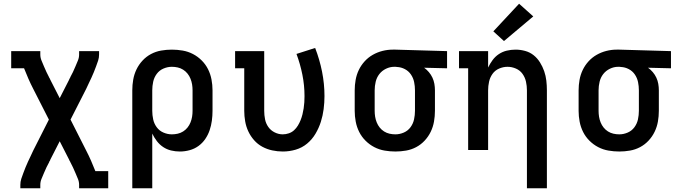

<svg xmlns="http://www.w3.org/2000/svg" viewBox="-20 -804 3640 1029"><path d="M89 205V187Q89 170 94 154.5Q99 139 105 123.5Q111 108 117 92.5Q123 77 130 62.5Q137 48 144 33Q151 18 158 3L242 -163L158 -328Q144 -355 132 -382.5Q120 -410 109 -438H40V-530H196V-512Q196 -495 202.5 -479.5Q209 -464 215.5 -448.5Q222 -433 229 -418Q236 -403 244 -388V-387Q246 -385 247 -383Q248 -381 249 -378Q250 -376 251 -374Q252 -372 253 -370L300 -278L347 -370Q348 -372 349 -374Q350 -376 351 -378Q351 -378 351 -378.5Q351 -379 351 -379Q352 -381 353 -383Q354 -385 356 -387Q356 -387 356 -387Q356 -387 356 -387V-388V-389Q364 -403 371 -418Q378 -433 384.5 -448.5Q391 -464 397.5 -479.5Q404 -495 404 -512V-530H511V-512Q511 -495 506 -479.5Q501 -464 495 -448.5Q489 -433 483 -417.5Q477 -402 470 -387.5Q463 -373 456 -358Q449 -343 442 -328L358 -163L442 3Q456 30 468 57.5Q480 85 491 113H560V205H404V187Q404 170 397.5 154.5Q391 139 384.5 123.5Q378 108 371 93Q364 78 356 63V62Q354 60 353 58Q352 56 351 53Q350 51 349 49Q348 47 347 45L300 -47L253 45Q252 47 251 49Q250 51 249 53Q249 53 249 53.5Q249 54 249 54Q248 56 247 58Q246 60 244 62Q244 62 244 62Q244 62 244 62V63V64Q236 78 229 93Q222 108 215.5 123.5Q209 139 202.5 154.5Q196 170 196 187V205Z M689 205V-320Q689 -349 694 -377.5Q699 -406 711.5 -432Q724 -458 744 -479.5Q764 -501 789.5 -514.5Q815 -528 843.5 -533Q872 -538 901 -538Q930 -538 959 -533Q988 -528 1014 -514.5Q1040 -501 1061 -480Q1082 -459 1095 -433Q1108 -407 1113.5 -378Q1119 -349 1119 -320V-210Q1119 -184 1115.5 -157.5Q1112 -131 1103.5 -106Q1095 -81 1080 -59Q1065 -37 1043.5 -21.5Q1022 -6 996 1Q970 8 944 8Q920 8 897 2.5Q874 -3 854.5 -16Q835 -29 820.5 -48Q806 -67 796 -88V205ZM901 -84Q917 -84 932.5 -87.5Q948 -91 961.5 -99.5Q975 -108 985 -120.5Q995 -133 1001 -148Q1007 -163 1009.5 -178.5Q1012 -194 1012 -210V-320Q1012 -336 1009.5 -351.5Q1007 -367 1001 -382Q995 -397 985 -409.5Q975 -422 961.5 -430.5Q948 -439 932.5 -442.5Q917 -446 901 -446Q878 -446 856 -436.5Q834 -427 820 -408Q806 -389 801 -366Q796 -343 796 -320V-210Q796 -187 801 -164Q806 -141 820 -122Q834 -103 856 -93.5Q878 -84 901 -84Z M1496 8Q1467 8 1439 2Q1411 -4 1386 -17.5Q1361 -31 1342 -52.5Q1323 -74 1311 -99.5Q1299 -125 1294 -153.5Q1289 -182 1289 -210V-438H1240V-530H1396V-210Q1396 -187 1400.5 -164.5Q1405 -142 1418 -123.5Q1431 -105 1452 -94.5Q1473 -84 1495 -84Q1512 -84 1528 -89.5Q1544 -95 1556 -106Q1568 -117 1576.5 -131Q1585 -145 1591 -160Q1597 -175 1601 -191Q1605 -207 1607.5 -223.5Q1610 -240 1611 -256Q1612 -272 1612 -289Q1612 -347 1600.5 -404Q1589 -461 1569 -515L1669 -547Q1693 -485 1706 -420Q1719 -355 1719 -289Q1719 -254 1714.5 -219Q1710 -184 1699.5 -151Q1689 -118 1671 -87.5Q1653 -57 1626 -34.5Q1599 -12 1565 -2Q1531 8 1496 8Z M2099 8Q2070 8 2041 3Q2012 -2 1986 -15.5Q1960 -29 1939 -50Q1918 -71 1905 -97Q1892 -123 1886.5 -152Q1881 -181 1881 -210V-320Q1881 -348 1886 -376Q1891 -404 1903 -429Q1915 -454 1934 -475Q1953 -496 1977.5 -510Q2002 -524 2029.5 -531Q2057 -538 2085 -538Q2089 -538 2092.5 -538Q2096 -538 2100 -538L2376 -530V-438L2253 -441Q2267 -431 2278.5 -417.5Q2290 -404 2297.5 -388Q2305 -372 2308 -354.5Q2311 -337 2311 -320V-210Q2311 -181 2306 -152.5Q2301 -124 2288.5 -98Q2276 -72 2256 -50.5Q2236 -29 2210.5 -15.5Q2185 -2 2156.5 3Q2128 8 2099 8ZM2099 -84Q2122 -84 2144 -93.5Q2166 -103 2180 -122Q2194 -141 2199 -164Q2204 -187 2204 -210V-320Q2204 -342 2199.5 -364Q2195 -386 2182.5 -404.5Q2170 -423 2150 -433.5Q2130 -444 2108 -445L2100 -446Q2098 -446 2096.5 -446Q2095 -446 2093 -446Q2070 -446 2048.5 -435.5Q2027 -425 2013 -407Q1999 -389 1993.5 -366Q1988 -343 1988 -320V-210Q1988 -194 1990.5 -178.5Q1993 -163 1999 -148Q2005 -133 2015 -120.5Q2025 -108 2038.5 -99.5Q2052 -91 2067.5 -87.5Q2083 -84 2099 -84Z M2804 205V-320Q2804 -343 2799 -366Q2794 -389 2780.5 -408Q2767 -427 2745 -436.5Q2723 -446 2700 -446Q2677 -446 2655 -436.5Q2633 -427 2619.5 -408Q2606 -389 2601 -366Q2596 -343 2596 -320V0H2489V-438H2440V-530H2596V-442Q2606 -463 2620 -482Q2634 -501 2653.5 -514Q2673 -527 2696 -532.5Q2719 -538 2743 -538Q2769 -538 2794.5 -531Q2820 -524 2840 -508Q2860 -492 2874 -469.5Q2888 -447 2896.5 -422.5Q2905 -398 2908 -372Q2911 -346 2911 -320V205ZM2681 -584 2624 -636 2762 -784 2838 -716Z M3299 8Q3270 8 3241 3Q3212 -2 3186 -15.5Q3160 -29 3139 -50Q3118 -71 3105 -97Q3092 -123 3086.5 -152Q3081 -181 3081 -210V-320Q3081 -348 3086 -376Q3091 -404 3103 -429Q3115 -454 3134 -475Q3153 -496 3177.5 -510Q3202 -524 3229.5 -531Q3257 -538 3285 -538Q3289 -538 3292.5 -538Q3296 -538 3300 -538L3576 -530V-438L3453 -441Q3467 -431 3478.5 -417.5Q3490 -404 3497.5 -388Q3505 -372 3508 -354.5Q3511 -337 3511 -320V-210Q3511 -181 3506 -152.5Q3501 -124 3488.5 -98Q3476 -72 3456 -50.5Q3436 -29 3410.5 -15.5Q3385 -2 3356.5 3Q3328 8 3299 8ZM3299 -84Q3322 -84 3344 -93.5Q3366 -103 3380 -122Q3394 -141 3399 -164Q3404 -187 3404 -210V-320Q3404 -342 3399.5 -364Q3395 -386 3382.5 -404.5Q3370 -423 3350 -433.5Q3330 -444 3308 -445L3300 -446Q3298 -446 3296.5 -446Q3295 -446 3293 -446Q3270 -446 3248.5 -435.5Q3227 -425 3213 -407Q3199 -389 3193.5 -366Q3188 -343 3188 -320V-210Q3188 -194 3190.5 -178.5Q3193 -163 3199 -148Q3205 -133 3215 -120.5Q3225 -108 3238.5 -99.5Q3252 -91 3267.5 -87.5Q3283 -84 3299 -84Z"/></svg>

Font: Iosevka Curly Slab SmBdEx
Style: Regular
Weight: 600
Width: 7
Monospace: yes
Designer: Belleve Invis
Foundry: Belleve Invis
Version: Version 11.1.0; ttfautohint (v1.8.3)